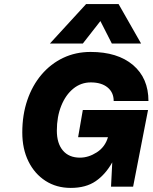

<svg xmlns="http://www.w3.org/2000/svg" viewBox="-20 -913 746 939"><path d="M401 -893H560L670 -700H527L471 -810L385 -700H224ZM89 -265Q89 -351 113.5 -423Q138 -495 183 -548Q228 -601 289 -630Q350 -659 423 -659Q555 -659 630.5 -595Q706 -531 706 -419H536Q536 -461 506 -485.5Q476 -510 424 -510Q376 -510 338.5 -479.5Q301 -449 279.5 -395.5Q258 -342 258 -274Q258 -212 287.5 -177Q317 -142 371 -142Q413 -142 453.5 -168Q494 -194 508 -242H362L385 -375H704L631 0H523L529 -119Q496 -60 448 -27Q400 6 326 6Q256 6 202.5 -28.5Q149 -63 119 -124Q89 -185 89 -265Z"/></svg>

Font: Overused Grotesk ExtraBold
Style: Italic
Weight: 800
Italic angle: -10°
Version: Version 0.003